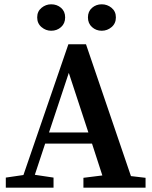

<svg xmlns="http://www.w3.org/2000/svg" viewBox="-20 -873 709 893"><path d="M7 0V-47L89 -59L298 -667H380L589 -54L657 -46V0H368V-46L456 -57L408 -205H190L142 -60L229 -47V0ZM208 -257H391L300 -534ZM218 -730Q193 -730 173 -747Q153 -764 153 -792Q153 -820 173 -836.5Q193 -853 218 -853Q245 -853 264 -836.5Q283 -820 283 -792Q283 -764 264 -747Q245 -730 218 -730ZM453 -730Q427 -730 408 -747Q389 -764 389 -792Q389 -820 408 -836.5Q427 -853 453 -853Q479 -853 499 -836.5Q519 -820 519 -792Q519 -764 499 -747Q479 -730 453 -730Z"/></svg>

Font: Source Serif 4 Semibold
Style: Regular
Weight: 600
Designer: Frank Grießhammer
Foundry: Adobe
Version: Version 4.005;hotconv 1.1.0;makeotfexe 2.6.0